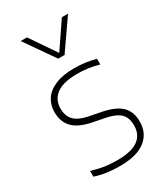

<svg xmlns="http://www.w3.org/2000/svg" viewBox="-201 -896 862 993"><g transform="rotate(-30 230.5 -399.5)"><path d="M66.5 -12.5V-46.5Q108.5 -34 143.2 -29Q178 -24 216.5 -24Q301.5 -24 341.5 -53Q381.5 -82 381.5 -137Q381.5 -168 371 -188.8Q360.5 -209.5 336.5 -223Q312.5 -236.5 271.5 -244.5L198 -259Q124.5 -274.5 91.8 -309.5Q59 -344.5 59 -401Q59 -444 80.5 -477Q102 -510 147.2 -529Q192.5 -548 260 -548Q325.5 -548 387.5 -531V-497Q352 -507 322.8 -511Q293.5 -515 260 -515Q174 -515 134.5 -484.5Q95 -454 95 -402Q95 -360 118.5 -333.5Q142 -307 200 -295L274 -280.5Q350.5 -265 383.8 -231.2Q417 -197.5 417 -140.5Q417 -70 366 -30.5Q315 9 214 9Q172.5 9 136.8 4Q101 -1 66.5 -12.5ZM337.5 -808H374.5L252 -632H214L91.5 -808H129L233.5 -655Z"/></g></svg>

Font: Encode Sans Semi Expanded Thin
Style: Regular
Weight: 250
Width: 6
Designer: Multiple Designers
Foundry: Impallari Type
Version: Version 2.000